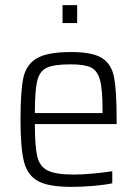

<svg xmlns="http://www.w3.org/2000/svg" viewBox="-20 -721 535 749"><path d="M435 -237H116Q116 -149 125.5 -110Q135 -71 166.5 -55.5Q198 -40 269 -40Q302 -40 343.5 -44Q385 -48 418 -53V-6Q391 0 346 4Q301 8 259 8Q170 8 128.5 -14.5Q87 -37 73.5 -90.5Q60 -144 60 -254Q60 -365 71 -417Q82 -469 123.5 -493.5Q165 -518 258 -518Q341 -518 378 -494.5Q415 -471 425 -419.5Q435 -368 435 -256ZM116 -280H380V-296Q380 -375 369.5 -411Q359 -447 333.5 -458.5Q308 -470 255 -470Q190 -470 162 -456.5Q134 -443 125 -405Q116 -367 116 -280ZM224 -701H281V-631H224Z"/></svg>

Font: Saira SemiCondensed Light
Style: Regular
Weight: 300
Width: 4
Designer: Hector Gatti with collaboration of the Omnibus-Type team
Foundry: Omnibus-Type
Version: Version 0.072; ttfautohint (v1.8)